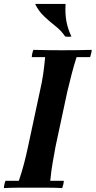

<svg xmlns="http://www.w3.org/2000/svg" viewBox="-27 -956 487 978"><path d="M-7 2Q-7 -6 -4.5 -17Q-2 -28 1 -35H69Q84 -79 95.5 -123Q107 -167 116 -210L176 -490Q187 -537 193 -579Q199 -621 203 -665H135Q135 -673 137.5 -684Q140 -695 143 -702Q177 -701 216.5 -700.5Q256 -700 290 -700Q325 -700 365 -700.5Q405 -701 440 -702Q440 -695 437.5 -684Q435 -673 432 -665H363Q349 -621 338 -578.5Q327 -536 316 -490L256 -210Q249 -171 241.5 -129Q234 -87 229 -35H298Q298 -28 295.5 -17Q293 -6 290 2Q256 0 216 0Q176 0 141 0Q107 0 67.5 0Q28 0 -7 2ZM152 -936H307Q304 -885 311.5 -846Q319 -807 337 -770Q321 -767 305 -770Q285 -800 255.5 -823Q226 -846 197.5 -873Q169 -900 152 -936Z"/></svg>

Font: Poltawski Nowy SemiBold
Style: Italic
Weight: 600
Italic angle: -12°
Version: Version 1.001;gftools[0.9.25]